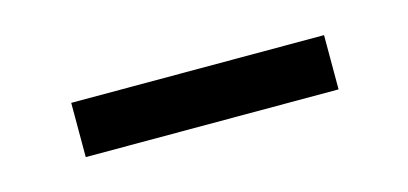

<svg xmlns="http://www.w3.org/2000/svg" viewBox="-26 -751 451 212"><g transform="rotate(-15 200.0 -645.0)"><path d="M55.7 -675.8H344.7V-613.8H55.7Z"/></g></svg>

Font: Lato-Medium
Style: Regular
Weight: 500
Designer: Lukasz Dziedzic
Foundry: tyPoland Lukasz Dziedzic
Version: Version 2.006; 2014-01-15